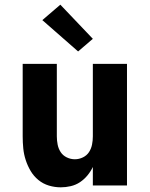

<svg xmlns="http://www.w3.org/2000/svg" viewBox="-20 -793 640 821"><path d="M240 8Q214 8 189 0.5Q164 -7 144 -23.5Q124 -40 111 -62Q98 -84 90 -108.5Q82 -133 79.5 -158.5Q77 -184 77 -210V-520H223V-210Q223 -192 226.5 -174.5Q230 -157 239.5 -142.5Q249 -128 265.5 -120Q282 -112 300 -112Q318 -112 334.5 -120Q351 -128 360.5 -142.5Q370 -157 373.5 -174.5Q377 -192 377 -210V-520H523V0H377V-79Q368 -60 354 -43Q340 -26 322 -14Q304 -2 282.5 3Q261 8 240 8ZM314 -573 161 -707 238 -773 377 -627Z"/></svg>

Font: Iosevka Aile Heavy
Style: Regular
Weight: 900
Designer: Belleve Invis
Foundry: Belleve Invis
Version: Version 31.1.0; ttfautohint (v1.8.4)